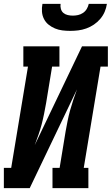

<svg xmlns="http://www.w3.org/2000/svg" viewBox="-35 -975 579 995"><path d="M-15 0V-105H23L110 -630H86V-735H273V-630H235L204 -441Q199 -413 193.5 -385.5Q188 -358 181 -331Q174 -304 164.5 -277Q155 -250 145 -223L390 -735H524V-630H486L399 -105H423V0H237V-105H274L305 -294Q310 -322 315.5 -349.5Q321 -377 328.5 -404Q336 -431 345 -458Q354 -485 364 -512L119 0ZM329 -815Q308 -815 288 -817.5Q268 -820 250 -827.5Q232 -835 217 -847Q202 -859 193 -876.5Q184 -894 182.5 -914.5Q181 -935 185 -955H279Q277 -942 280.5 -929Q284 -916 293.5 -908Q303 -900 316 -897Q329 -894 342 -894Q356 -894 369.5 -897Q383 -900 395 -908Q407 -916 414.5 -928.5Q422 -941 425 -955H519Q516 -934 507.5 -914Q499 -894 484.5 -877Q470 -860 451.5 -847.5Q433 -835 412 -827.5Q391 -820 370 -817.5Q349 -815 329 -815Z"/></svg>

Font: Iosevka Slab Extrabold Oblique
Style: Regular
Weight: 800
Italic angle: -9°
Monospace: yes
Designer: Belleve Invis
Foundry: Belleve Invis
Version: Version 11.1.1; ttfautohint (v1.8.3)